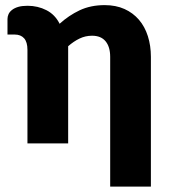

<svg xmlns="http://www.w3.org/2000/svg" viewBox="-20 -546 642 731"><path d="M8.5 -473.5Q8.5 -483 12.5 -492Q16.5 -501 25.8 -508.2Q35 -515.5 49.5 -519.8Q64 -524 85 -524Q124 -524 156.8 -507.2Q189.5 -490.5 207 -455.5Q241.5 -487 283.2 -506.8Q325 -526.5 378.5 -526.5Q421 -526.5 453.8 -511.8Q486.5 -497 509 -470.8Q531.5 -444.5 543 -408.2Q554.5 -372 554.5 -329.5V164.5H399.5V-329.5Q399.5 -367.5 382 -388.8Q364.5 -410 330.5 -410Q305 -410 282.8 -399.2Q260.5 -388.5 239.5 -370V0H84.5V-356Q84.5 -386 71.8 -400.2Q59 -414.5 36 -414.5H8.5Z"/></svg>

Font: Lato
Style: Regular
Weight: 900
Designer: Lukasz Dziedzic with Adam Twardoch and Botio Nikoltchev
Foundry: tyPoland Lukasz Dziedzic
Version: Version 2.010; 2014-09-01; http://www.latofonts.com/; ttfaut